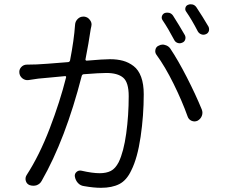

<svg xmlns="http://www.w3.org/2000/svg" viewBox="-20 -855 1069 898"><path d="M955.1 -730.5Q958 -724.6 958 -717.8Q958 -713.9 957 -710Q953.1 -699.2 943.4 -695.3Q932.6 -690.4 921.9 -694.3Q911.1 -698.2 905.3 -708Q877 -762.7 850.6 -800.8Q844.7 -808.6 847.2 -818.4Q849.6 -828.1 858.4 -832Q865.2 -835 871.1 -835Q876 -835 880.9 -834Q891.6 -831.1 898.4 -821.3Q927.7 -777.3 955.1 -730.5ZM844.7 -690.4Q849.6 -680.7 846.2 -669.9Q842.8 -659.2 832 -655.3Q821.3 -650.4 810.5 -654.3Q799.8 -658.2 794.9 -668Q766.6 -721.7 740.2 -760.7Q734.4 -769.5 737.3 -779.3Q740.2 -789.1 750 -793.9Q755.9 -795.9 762.7 -795.9Q766.6 -795.9 771.5 -794.9Q782.2 -792 789.1 -782.2Q818.4 -736.3 844.7 -690.4ZM331.1 -739.3Q332 -755.9 344.7 -767.6Q355.5 -777.3 369.1 -777.3Q371.1 -777.3 374 -777.3Q390.6 -775.4 400.4 -761.7Q408.2 -752 408.2 -740.2Q408.2 -736.3 407.2 -732.4Q405.3 -725.6 404.3 -718.8Q394.5 -652.3 379.9 -578.1Q378.9 -575.2 380.9 -573.2Q382.8 -571.3 385.7 -571.3Q463.9 -578.1 494.1 -578.1Q528.3 -578.1 555.2 -570.8Q582 -563.5 605 -545.9Q627.9 -528.3 640.1 -495.1Q652.3 -461.9 652.3 -414.1Q652.3 -315.4 637.7 -215.3Q623 -115.2 593.8 -57.6Q572.3 -11.7 538.1 5.9Q503.9 23.4 452.1 23.4Q418 23.4 374 15.6Q356.4 13.7 344.7 1Q333 -11.7 330.1 -29.3Q328.1 -42 337.9 -50.8Q347.7 -59.6 361.3 -56.6Q412.1 -44.9 446.3 -44.9Q477.5 -44.9 498.5 -55.7Q519.5 -66.4 535.2 -96.7Q558.6 -145.5 570.3 -230.5Q582 -315.4 582 -405.3Q582 -469.7 556.2 -491.7Q530.3 -513.7 477.5 -513.7Q446.3 -513.7 371.1 -507.8Q364.3 -506.8 362.3 -500Q286.1 -203.1 174.8 -8.8Q167 5.9 150.4 11.7Q143.6 13.7 135.7 13.7Q127 13.7 118.2 10.7Q104.5 4.9 100.6 -9.3Q96.7 -23.4 104.5 -36.1Q164.1 -127.9 212.4 -253.9Q260.7 -379.9 289.1 -493.2Q290 -495.1 288.1 -497.6Q286.1 -500 284.2 -499Q262.7 -497.1 217.8 -492.7Q172.9 -488.3 159.2 -487.3Q134.8 -483.4 113.3 -480.5Q97.7 -478.5 85 -488.3Q70.3 -500 70.3 -518.6Q70.3 -531.2 79.1 -541Q89.8 -552.7 105.5 -552.7Q117.2 -552.7 151.4 -553.7Q180.7 -554.7 298.8 -564.5Q305.7 -565.4 307.6 -572.3Q326.2 -668 331.1 -739.3ZM711.9 -598.6Q706.1 -606.4 706.1 -616.2Q706.1 -619.1 707 -623Q710 -636.7 722.7 -641.6Q731.4 -646.5 741.2 -646.5Q746.1 -646.5 752 -644.5Q767.6 -640.6 776.4 -627.9Q812.5 -574.2 854 -493.2Q895.5 -412.1 923.8 -342.8Q926.8 -335 926.8 -327.6Q926.8 -320.3 923.8 -312.5Q918 -297.9 903.3 -290Q896.5 -287.1 889.6 -287.1Q882.8 -287.1 876 -290Q862.3 -295.9 857.4 -310.5Q832 -381.8 792 -462.9Q752 -543.9 711.9 -598.6Z"/></svg>

Font: Gen Jyuu Gothic P Normal
Style: Regular
Weight: 300
Designer: [Source Han Sans]
Ryoko NISHIZUKA  (kana & ideographs); Paul D. Hunt (Latin, Greek & Cyrillic); Wenlong ZHANG  (bopomofo
Version: Version 1.002.20150607